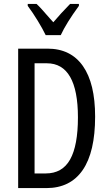

<svg xmlns="http://www.w3.org/2000/svg" viewBox="-20 -963 556 983"><path d="M217 0H73V-714H223Q342 -714 404.5 -625Q467 -536 467 -366Q467 -185 403.5 -92.5Q340 0 217 0ZM220 -639H157V-75H214Q299 -75 339 -146.5Q379 -218 379 -362Q379 -500 339 -569.5Q299 -639 220 -639ZM384 -933Q319 -844 291 -783H214Q198 -816 173 -857Q148 -898 122 -933V-943H167Q186 -926 234 -870L253 -849Q290 -893 339 -943H384Z"/></svg>

Font: Noto Sans UI Cond
Style: Regular
Weight: 400
Width: 3
Designer: Monotype Design Team
Foundry: Monotype Imaging Inc.
Version: Version 1.001